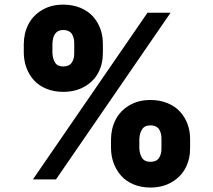

<svg xmlns="http://www.w3.org/2000/svg" viewBox="-20 -783 931 838"><path d="M464.5 -136.4V-174.7Q464.8 -221.6 484.4 -260.1Q503.9 -298.7 543.5 -322.6Q583.1 -346.6 636.4 -346.6Q677.6 -346.6 710.9 -332.9Q744.3 -319.2 765.8 -295.6Q787.3 -272 798.7 -241.1Q810 -210.2 809.7 -174.7V-136.4Q810 -89.5 790.3 -51Q770.6 -12.4 730.5 11.5Q690.3 35.5 636.4 35.5Q595.9 35.5 562.9 21.7Q529.8 7.8 508.7 -16Q487.6 -39.8 476.2 -70.5Q464.8 -101.2 464.5 -136.4ZM83.8 -552.6V-590.9Q84.2 -638.5 104 -677Q123.9 -715.6 163.5 -739.2Q203.1 -762.8 255.7 -762.8Q296.9 -762.8 330.3 -749.1Q363.6 -735.4 385.1 -711.8Q406.6 -688.2 418 -657.3Q429.3 -626.4 429 -590.9V-552.6Q429.3 -505 409.6 -466.8Q389.9 -428.6 349.8 -405.4Q309.7 -382.1 255.7 -382.1Q215.2 -382.1 182.2 -395.8Q149.1 -409.4 128 -432.9Q106.9 -456.3 95.5 -486.9Q84.2 -517.4 83.8 -552.6ZM123.6 0 623.6 -727.3H724.4L224.4 0ZM588.1 -174.7V-136.4Q588.8 -111.9 599.8 -94.3Q610.8 -76.7 636.4 -76.7Q663 -76.7 674.2 -93.9Q685.4 -111.2 684.7 -136.4V-174.7Q685 -186.4 683.1 -196.4Q681.1 -206.3 676.1 -215.7Q671.2 -225.1 661 -230.5Q650.9 -235.8 636.4 -235.8Q610.8 -235.8 599.8 -218Q588.8 -200.3 588.1 -174.7ZM208.8 -590.9V-552.6Q209.5 -527.3 220.2 -510.1Q230.8 -492.9 255.7 -492.9Q282.3 -492.9 293.5 -510.1Q304.7 -527.3 304 -552.6V-590.9Q304.3 -602.6 302.4 -612.6Q300.4 -622.5 295.5 -631.9Q290.5 -641.3 280.4 -646.7Q270.2 -652 255.7 -652Q210.6 -652 208.8 -590.9Z"/></svg>

Font: Karasuma Gothic
Style: Black
Weight: 900
Designer: Rasmus Andersson / Ryoko Nishizuka
Foundry: Genbu
Version: Version 1.00